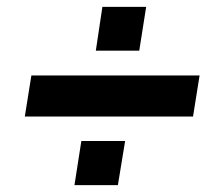

<svg xmlns="http://www.w3.org/2000/svg" viewBox="-20 -565 640 557"><path d="M52 -227 71 -346H559L540 -227ZM196 -28 216 -156H343L322 -28ZM258 -418 277 -545H404L384 -418Z"/></svg>

Font: Nunito Sans 10pt Black
Style: Italic
Weight: 900
Italic angle: -9°
Designer: Vernon Adams
Foundry: Vernon Adams
Version: Version 3.101;gftools[0.9.27]